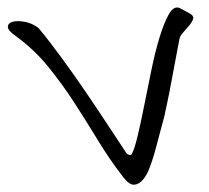

<svg xmlns="http://www.w3.org/2000/svg" viewBox="-20 -507 571 524"><path d="M316.4 -23.4Q279.3 -71.3 247.6 -123.5Q215.8 -175.8 182.6 -227.1Q149.4 -278.3 111.3 -325.2Q73.2 -372.1 23.4 -408.2Q1 -423.8 1.5 -434.1Q2 -444.3 15.1 -447.8Q28.3 -451.2 48.3 -447.3Q68.4 -443.4 85 -430.7Q114.3 -395.5 147.5 -350.1Q180.7 -304.7 212.4 -258.3Q244.1 -211.9 272.9 -168Q301.8 -124 323.2 -91.8Q325.2 -87.9 329.6 -85.4Q334 -83 338.9 -85Q346.7 -98.6 355.5 -135.3Q364.3 -171.9 373.5 -218.8Q382.8 -265.6 393.1 -315.4Q403.3 -365.2 415.5 -405.3Q427.7 -445.3 440.9 -468.3Q454.1 -491.2 469.7 -485.4Q473.6 -483.4 485.4 -477.1Q497.1 -470.7 500 -468.8Q509.8 -462.9 506.8 -454.6Q503.9 -446.3 496.1 -437Q488.3 -427.7 479.5 -418Q470.7 -408.2 469.7 -400.4Q468.8 -395.5 465.8 -379.9Q462.9 -364.3 459 -343.8Q455.1 -323.2 450.7 -299.8Q446.3 -276.4 442.4 -255.9Q438.5 -235.4 435.1 -220.2Q431.6 -205.1 430.7 -200.2Q430.7 -197.3 426.8 -183.1Q422.9 -168.9 418 -150.4Q413.1 -131.8 408.2 -113.3Q403.3 -94.7 400.4 -85Q395.5 -68.4 388.2 -48.8Q380.9 -29.3 370.1 -16.6Q359.4 -3.9 346.2 -2.9Q333 -2 316.4 -23.4Z"/></svg>

Font: Give You Glory
Style: Regular
Weight: 400
Designer: Kimberly Geswein
Foundry: Kimberly Geswein
Version: Version 1.002